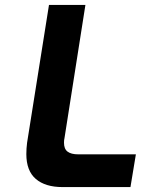

<svg xmlns="http://www.w3.org/2000/svg" viewBox="-20 -760 572 780"><path d="M87 -134Q87 -156 90 -180L179 -740H327L242 -199Q240 -192 240 -180Q240 -155 254.5 -144Q269 -133 298 -133H532L510 0H234Q164 0 125.5 -33Q87 -66 87 -134Z"/></svg>

Font: Exo
Style: Bold Italic
Weight: 700
Italic angle: -9°
Designer: Natanael Gama
Foundry: Natanael Gama
Version: Version 1.500; ttfautohint (v1.6)